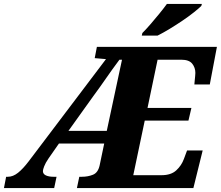

<svg xmlns="http://www.w3.org/2000/svg" viewBox="-58 -951 1117 971"><path d="M-38 0 -27 -57H-18Q8 -57 33.5 -77.5Q59 -98 87 -135L478 -652L421 -657L432 -714H1039L1003 -524H925Q925 -528 926.5 -541Q928 -554 929 -566.5Q930 -579 930 -582Q930 -609 914 -629Q898 -649 859 -649H739L688 -405H910L895 -341H674L616 -65H759Q807 -65 833.5 -89.5Q860 -114 872 -147L888 -190H967L920 0H331L343 -57H356Q387 -57 412.5 -67.5Q438 -78 446 -115L469 -225H240L187 -149Q172 -127 165.5 -110Q159 -93 159 -86Q159 -71 174 -64Q189 -57 213 -57H228L216 0ZM288 -289H482L559 -649H546Q508 -598 478 -554.5Q448 -511 414 -465ZM659 -771 662 -784Q681 -803 703.5 -829Q726 -855 748 -882Q770 -909 786 -931H963L960 -921Q948 -909 923 -889Q898 -869 865.5 -847Q833 -825 800 -805Q767 -785 739 -771Z"/></svg>

Font: Noto Serif ExtraBold
Style: Italic
Weight: 800
Italic angle: -12°
Designer: Monotype Design Team
Foundry: Monotype Imaging Inc.
Version: Version 2.013